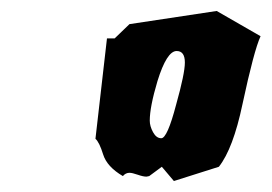

<svg xmlns="http://www.w3.org/2000/svg" viewBox="-20 -732 495 350"><path d="M175 -662H189L216 -688L375 -712L455 -666Q443 -640 422 -542Q405 -461 379 -428L297 -402L275 -428L252 -411L247 -410Q241 -410 231 -413.5Q221 -417 216 -417Q209 -417 204 -411Q175 -428 168 -450.5Q161 -473 154 -479ZM253 -512Q253 -502 259 -491Q265 -480 274 -480Q285 -480 301 -541Q317 -598 317 -618Q317 -639 302 -639Q284 -639 267 -584Q253 -537 253 -512Z"/></svg>

Font: Ode an Erik AH
Style: Regular
Weight: 400
Designer: Andreas Höfeld
Foundry: Fontgrube AH
Version: Version 2.00